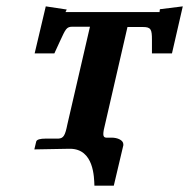

<svg xmlns="http://www.w3.org/2000/svg" viewBox="-20 -468 595 604"><path d="M311 -79 381 -383H430C455 -383 458 -375 458 -343V-328V-300H521L555 -448L483 -439C482 -434 482 -430 482 -430H186L190 -438L124 -448L89 -300H151L168 -337C187 -378 189 -384 209 -384H263L192 -77C185 -42 180 -33 164 -32H124C106 -32 96 -29 94 -23L88 2C118 2 169 0 198 0H200C276 0 276 91 277 116H338L368 -11V-14C368 -27 350 -35 331 -35H314C308 -35 305 -39 305 -46C305 -53 307 -64 311 -79Z"/></svg>

Font: Linux Libertine O
Style: Bold Italic
Weight: 700
Italic angle: -11.5°
Designer: Philipp H. Poll
Foundry: Philipp H. Poll
Version: Version 4.1.0